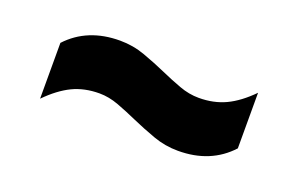

<svg xmlns="http://www.w3.org/2000/svg" viewBox="-40 -587 647 417"><g transform="rotate(20 284.0 -379.0)"><path d="M383.5 -288Q353.5 -288 325.8 -298Q298 -308 272 -319.5Q248.5 -330 225.8 -338.5Q203 -347 181 -347Q146.5 -347 119 -333.8Q91.5 -320.5 63.5 -292V-421Q109 -470 184 -470Q214 -470 241.8 -460Q269.5 -450 295.5 -438.5Q319 -428 341.5 -419.8Q364 -411.5 386.5 -411.5Q421 -411.5 448.5 -424.5Q476 -437.5 504 -466V-337.5Q458.5 -288 383.5 -288Z"/></g></svg>

Font: Encode Sans SemiExpanded SemiExpanded
Style: Bold
Weight: 700
Width: 6
Designer: Multiple Designers
Foundry: Impallari Type
Version: Version 3.000; ttfautohint (v1.8.3) -l 8 -r 50 -G 200 -x 14 